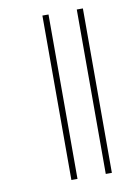

<svg xmlns="http://www.w3.org/2000/svg" viewBox="-83 -716 589 836"><g transform="rotate(-10 211.5 -298.5)"><path d="M164 -662H191V65H164ZM316 -662H343V65H316Z"/></g></svg>

Font: Noto Serif Sinhala Condensed Thin
Style: Regular
Weight: 100
Width: 3
Designer: Jelle Bosma - Monotype Design Team
Foundry: Monotype Imaging Inc.
Version: Version 2.007; ttfautohint (v1.8.4.7-5d5b)